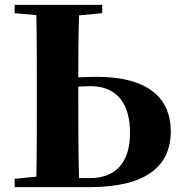

<svg xmlns="http://www.w3.org/2000/svg" viewBox="-20 -767 740 787"><path d="M40 0H348C579 0 680 -86 680 -229C680 -358 595 -452 378 -452C349 -452 323 -451 301 -450C301 -521 301 -612 304 -704L399 -713V-747H40V-713L129 -705C131 -603 131 -499 131 -395V-351C131 -249 131 -146 129 -43L40 -34ZM301 -412 350 -414C462 -414 513 -339 513 -222C513 -102 455 -37 349 -37H304C301 -139 301 -245 301 -351Z"/></svg>

Font: GenKiMin2 TW H
Style: Regular
Weight: 900
Version: Version 2.100;PS 2.1;hotconv 16.6.51;makeotf.lib2.5.65220 DE